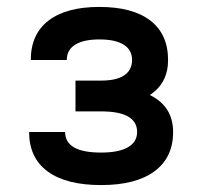

<svg xmlns="http://www.w3.org/2000/svg" viewBox="-20 -530 590 560"><path d="M200.2 -294.9H274.9Q319.3 -294.9 342.3 -310.3Q365.2 -325.7 365.2 -355Q365.2 -384.3 340.8 -399.7Q316.4 -415 270 -415Q223.6 -415 199.2 -399.7Q174.8 -384.3 174.8 -355H69.8Q69.8 -430.2 121.6 -470Q173.3 -509.8 270 -509.8Q366.7 -509.8 418.5 -470Q470.2 -430.2 470.2 -355Q470.2 -287.6 417 -252.9Q484.9 -219.7 484.9 -145Q484.9 -70.3 430.4 -30.3Q376 9.8 274.9 9.8Q172.9 9.8 118.9 -30Q64.9 -69.8 64.9 -145H169.9Q169.9 -85 274.9 -85Q325.7 -85 352.8 -100.3Q379.9 -115.7 379.9 -145Q379.9 -205.1 274.9 -205.1H200.2Z"/></svg>

Font: Optician Sans
Style: Regular
Weight: 400
Designer: Fábio Duarte Martins, Simen Schikulski
Version: Version 1.002